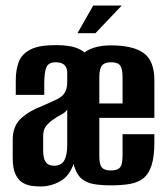

<svg xmlns="http://www.w3.org/2000/svg" viewBox="-20 -668 602 694"><path d="M126 6Q113 6 96 4Q79 2 63 -7Q47 -16 36.5 -37Q26 -58 26 -97V-163Q26 -213 56.5 -240.5Q87 -268 135 -286Q167 -300 186.5 -309.5Q206 -319 214.5 -333.5Q223 -348 223 -372V-402Q223 -418 218 -426.5Q213 -435 203.5 -439Q194 -443 182 -443Q156 -443 148 -425.5Q140 -408 140 -367V-325H37V-378Q37 -415 47.5 -443.5Q58 -472 89 -488.5Q120 -505 182 -505Q236 -505 265.5 -491Q295 -477 306 -452Q317 -427 317 -391V-18L248 -81Q232 -32 198 -13Q164 6 126 6ZM175 -69Q202 -69 212.5 -88.5Q223 -108 223 -145V-272Q217 -262 202.5 -254.5Q188 -247 174 -237Q155 -224 145.5 -211Q136 -198 136 -175V-124Q136 -103 141 -90.5Q146 -78 155 -73.5Q164 -69 175 -69ZM381 2Q347 2 320 -2.5Q293 -7 275 -22Q257 -37 248 -68Q239 -99 239 -152V-377Q239 -435 274.5 -469.5Q310 -504 381 -504Q460 -504 499 -476.5Q538 -449 538 -377V-242H339V-105Q339 -84 343 -72.5Q347 -61 356 -56.5Q365 -52 381 -52Q397 -52 406.5 -57Q416 -62 419.5 -74Q423 -86 423 -107V-183H538V-155Q538 -101 527.5 -69.5Q517 -38 497.5 -23Q478 -8 448.5 -3Q419 2 381 2ZM339 -294H423V-390Q423 -419 414.5 -431Q406 -443 381 -443Q358 -443 348.5 -431Q339 -419 339 -390ZM260 -548 317 -648H420L325 -548Z"/></svg>

Font: Alumni Sans Thin
Style: Bold
Weight: 700
Version: Version 1.018